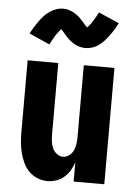

<svg xmlns="http://www.w3.org/2000/svg" viewBox="-54 -805 609 855"><g transform="rotate(5 250.0 -377.5)"><path d="M190 8Q167 8 145 -1Q123 -10 107 -26.5Q91 -43 81 -64.5Q71 -86 65.5 -108.5Q60 -131 58 -154Q56 -177 56 -200V-520H193V-200Q193 -185 195 -169.5Q197 -154 203 -140Q209 -126 222 -116Q235 -106 250 -106Q265 -106 278 -116Q291 -126 297 -140Q303 -154 305 -169.5Q307 -185 307 -200V-520H444V0H307V-86Q301 -67 290.5 -49.5Q280 -32 264.5 -18.5Q249 -5 229.5 1.5Q210 8 190 8ZM307 -597Q302 -597 297 -597.5Q292 -598 287.5 -599Q283 -600 279 -601Q275 -602 270.5 -604Q266 -606 261.5 -608Q257 -610 253.5 -612.5Q250 -615 246 -617.5Q242 -620 238 -623.5Q234 -627 230.5 -630Q227 -633 224 -636.5Q221 -640 218 -643Q215 -646 212.5 -649Q210 -652 206 -657Q202 -662 198.5 -665.5Q195 -669 191.5 -672Q188 -675 188 -676V-677Q188 -677 189 -677H191Q192 -676 194 -676H198Q198 -675 196 -673.5Q194 -672 191 -669Q188 -666 187 -664.5Q186 -663 185 -661.5Q184 -660 182.5 -658.5Q181 -657 179.5 -655Q178 -653 176.5 -651Q175 -649 173.5 -647Q172 -645 170.5 -642.5Q169 -640 167.5 -637.5Q166 -635 164.5 -632Q163 -629 161 -626Q159 -623 157 -620Q155 -617 153.5 -613.5Q152 -610 150 -606.5Q148 -603 146 -599L54 -640Q61 -653 68 -664.5Q75 -676 82 -686.5Q89 -697 95.5 -705.5Q102 -714 109 -721.5Q116 -729 126 -737Q136 -745 146.5 -750.5Q157 -756 169 -759.5Q181 -763 193 -763Q198 -763 203 -762.5Q208 -762 212.5 -761Q217 -760 221 -758.5Q225 -757 229.5 -755.5Q234 -754 238.5 -751.5Q243 -749 246.5 -747Q250 -745 254 -742Q258 -739 262 -736Q266 -733 269.5 -729.5Q273 -726 276 -722.5Q279 -719 282 -716Q285 -713 287.5 -710Q290 -707 294 -702.5Q298 -698 301.5 -694.5Q305 -691 308.5 -687.5Q312 -684 312 -683H302Q302 -685 304 -686.5Q306 -688 309 -691Q312 -694 313 -695Q314 -696 315 -697.5Q316 -699 317.5 -701Q319 -703 320.5 -704.5Q322 -706 323.5 -708Q325 -710 326.5 -712.5Q328 -715 329.5 -717.5Q331 -720 332.5 -722.5Q334 -725 335.5 -727.5Q337 -730 339 -733Q341 -736 343 -739.5Q345 -743 346.5 -746Q348 -749 350 -753Q352 -757 354 -760L446 -720Q439 -706 432 -694.5Q425 -683 418 -673Q411 -663 404.5 -654.5Q398 -646 391 -638.5Q384 -631 374 -622.5Q364 -614 353.5 -608.5Q343 -603 331 -600Q319 -597 307 -597Z"/></g></svg>

Font: Iosevka Heavy
Style: Regular
Weight: 900
Monospace: yes
Designer: Belleve Invis
Foundry: Belleve Invis
Version: Version 32.5.0; ttfautohint (v1.8.4)